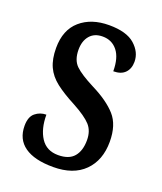

<svg xmlns="http://www.w3.org/2000/svg" viewBox="-110 -618 589 700"><g transform="rotate(20 185.0 -268.0)"><path d="M178 10Q105 10 67 -17Q29 -44 29 -96Q29 -131 47.5 -146Q66 -161 90 -161Q90 -106 112.5 -71.5Q135 -37 180 -37Q222 -37 241.5 -60Q261 -83 261 -124Q261 -160 241 -182Q221 -204 171 -231Q125 -255 96 -277.5Q67 -300 53.5 -329.5Q40 -359 40 -402Q40 -472 82.5 -509Q125 -546 194 -546Q262 -546 294 -517.5Q326 -489 326 -452Q326 -425 310.5 -409Q295 -393 265 -393Q265 -445 243.5 -472Q222 -499 186 -499Q154 -499 136.5 -478.5Q119 -458 119 -424Q119 -384 140.5 -363Q162 -342 215 -315Q277 -284 309 -248Q341 -212 341 -147Q341 -75 298.5 -32.5Q256 10 178 10Z"/></g></svg>

Font: Noto Serif Myanmar ExtraCondensed Medium
Style: Regular
Weight: 500
Width: 2
Designer: Ben Mitchell and the Monotype Design Team
Foundry: Monotype Imaging Inc.
Version: Version 2.106; ttfautohint (v1.8.4.7-5d5b)